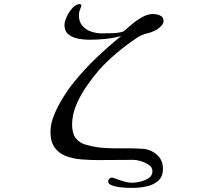

<svg xmlns="http://www.w3.org/2000/svg" viewBox="-20 -794 1040 932"><path d="M774 -692Q774 -680 763 -668.5Q752 -657 742 -651Q720 -638 694.5 -632Q669 -626 647 -612Q596 -578 547.5 -537.5Q499 -497 458 -451Q429 -417 399 -373.5Q369 -330 349.5 -283Q330 -236 330 -189Q330 -146 347.5 -123.5Q365 -101 395 -92Q425 -83 461 -78Q512 -73 564.5 -74Q617 -75 669 -72Q710 -70 740.5 -44Q771 -18 771 25Q771 64 747.5 84Q724 104 690.5 111Q657 118 626 118Q617 118 597.5 117.5Q578 117 556.5 114Q535 111 520 104.5Q505 98 505 86Q505 79 511 73.5Q517 68 523 68Q527 68 529 69Q550 77 575.5 85Q601 93 623 93Q639 93 662 87.5Q685 82 702.5 70Q720 58 720 37Q720 19 703 7Q686 -5 664.5 -11.5Q643 -18 629 -18Q586 -18 542.5 -17.5Q499 -17 456 -17Q418 -17 377.5 -20Q337 -23 302.5 -35.5Q268 -48 246.5 -76Q225 -104 225 -155Q225 -194 243.5 -238Q262 -282 288 -323.5Q314 -365 338 -394Q388 -456 447 -512.5Q506 -569 568 -619Q530 -609 490.5 -605Q451 -601 412 -601Q388 -601 360.5 -606Q333 -611 313 -626.5Q293 -642 293 -673Q293 -689 304 -713Q315 -737 332 -755.5Q349 -774 367 -774Q369 -774 372 -773Q375 -772 375 -768Q375 -764 369 -749.5Q363 -735 363 -719Q363 -689 379.5 -669.5Q396 -650 421.5 -641Q447 -632 474 -632Q497 -632 527 -633Q557 -634 579 -641Q597 -657 621 -677Q645 -697 671.5 -711.5Q698 -726 723 -726Q739 -726 756.5 -719Q774 -712 774 -692Z"/></svg>

Font: Kaisei Decol
Style: Regular
Weight: 400
Designer: Font-Kai, 金井和夫
Foundry: KAZUO KANAI
Version: Version 5.003